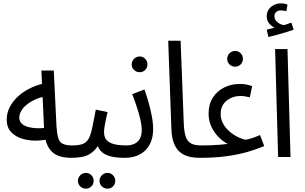

<svg xmlns="http://www.w3.org/2000/svg" viewBox="-20 -937 1820 1146"><path d="M403 5Q355 5 320.5 -10.5Q286 -26 266 -63.5Q246 -101 243 -168L227 -516H301L317 -186Q320 -139 327.5 -113.5Q335 -88 355 -78.5Q375 -69 412 -69Q433 -69 442.5 -60Q452 -51 452 -34Q452 -18 442 -6.5Q432 5 403 5ZM291 -112Q251 -100 204.5 -98Q158 -96 116 -108Q74 -120 47 -148Q20 -176 20 -223Q20 -262 38 -297.5Q56 -333 88.5 -362.5Q121 -392 164.5 -412.5Q208 -433 259 -443L273 -364Q230 -360 197 -346Q164 -332 141 -313.5Q118 -295 106.5 -274.5Q95 -254 95 -236Q95 -212 111 -198Q127 -184 152 -178Q177 -172 203.5 -171.5Q230 -171 251.5 -174.5Q273 -178 283 -182Z M622 189Q602 189 588 175.5Q574 162 574 143Q574 123 588 109Q602 95 622 95Q641 95 654.5 109Q668 123 668 142Q668 162 654.5 175.5Q641 189 622 189ZM493 189Q473 189 459 175.5Q445 162 445 143Q445 123 459 109Q473 95 493 95Q512 95 525.5 109Q539 123 539 142Q539 162 525.5 175.5Q512 189 493 189Z M402 5 412 -69Q452 -69 474.5 -78Q497 -87 509.5 -110Q522 -133 530.5 -175Q539 -217 552 -283L622 -268Q618 -250 613 -228Q608 -206 604.5 -184.5Q601 -163 601 -147Q601 -132 606 -118Q611 -104 625 -93Q639 -82 665.5 -75.5Q692 -69 735 -69Q756 -69 765.5 -60Q775 -51 775 -34Q775 -18 764.5 -6.5Q754 5 725 5Q679 5 647.5 -2Q616 -9 597 -22.5Q578 -36 568 -55.5Q558 -75 555 -99L582 -97Q566 -65 548 -45Q530 -25 509 -14Q488 -3 461.5 1Q435 5 402 5Z M814 -506Q794 -506 780 -519.5Q766 -533 766 -552Q766 -572 780 -586Q794 -600 814 -600Q833 -600 846.5 -586Q860 -572 860 -553Q860 -533 846.5 -519.5Q833 -506 814 -506Z M725 5 735 -69Q759 -69 779.5 -77.5Q800 -86 813 -106Q826 -126 826 -163Q826 -188 818 -223Q810 -258 797 -297.5Q784 -337 769 -375L842 -403Q854 -370 866 -328.5Q878 -287 886 -245Q894 -203 894 -166Q894 -133 886 -106Q878 -79 863 -58Q848 -37 827 -23Q806 -9 780.5 -2Q755 5 725 5Z M1172 5Q1115 5 1078.5 -13Q1042 -31 1023.5 -69Q1005 -107 1003 -167L984 -694H1058L1077 -199Q1079 -150 1088.5 -121.5Q1098 -93 1120 -81Q1142 -69 1182 -69Q1203 -69 1212.5 -60Q1222 -51 1222 -34Q1222 -18 1211.5 -6.5Q1201 5 1172 5Z M1384 -539Q1364 -539 1350 -552.5Q1336 -566 1336 -585Q1336 -605 1350 -619Q1364 -633 1384 -633Q1403 -633 1416.5 -619Q1430 -605 1430 -586Q1430 -566 1416.5 -552.5Q1403 -539 1384 -539Z M1172 5 1182 -69Q1216 -69 1242 -70Q1268 -71 1291.5 -73Q1315 -75 1339 -78Q1313 -91 1286.5 -117Q1260 -143 1242.5 -179Q1225 -215 1225 -258Q1225 -315 1250.5 -354.5Q1276 -394 1318.5 -415Q1361 -436 1411 -436Q1432 -436 1448 -433Q1464 -430 1485 -423L1471 -356Q1455 -360 1442 -362Q1429 -364 1415 -364Q1384 -364 1357 -351.5Q1330 -339 1313.5 -315.5Q1297 -292 1297 -258Q1297 -230 1308 -206.5Q1319 -183 1337 -164.5Q1355 -146 1376 -132.5Q1397 -119 1416.5 -111.5Q1436 -104 1449 -103Q1464 -107 1473.5 -109.5Q1483 -112 1491 -114.5Q1499 -117 1508 -121Q1517 -125 1532 -131L1557 -65Q1512 -46 1456.5 -30Q1401 -14 1331 -4.5Q1261 5 1172 5Z M1582 -716 1572 -760Q1593 -765 1606.5 -768.5Q1620 -772 1637 -776L1632 -765Q1610 -773 1591 -792Q1572 -811 1572 -839Q1572 -864 1584 -881Q1596 -898 1615.5 -907.5Q1635 -917 1657 -917Q1665 -917 1675.5 -915.5Q1686 -914 1696 -909L1689 -870Q1681 -872 1673 -873.5Q1665 -875 1657 -875Q1638 -875 1628 -865Q1618 -855 1618 -841Q1618 -824 1629 -811.5Q1640 -799 1654.5 -793Q1669 -787 1678 -787L1643 -778Q1666 -784 1685 -790Q1704 -796 1719 -802L1733 -760Q1713 -753 1686.5 -744.5Q1660 -736 1632.5 -729Q1605 -722 1582 -716Z M1640 0 1622 -644H1696L1714 0Z"/></svg>

Font: Noto Sans Arabic ExtraCondensed
Style: Regular
Weight: 400
Width: 2
Designer: Monotype Design Team, Nadine Chahine, Nizar Qandah and Khaled Hosny
Foundry: Monotype Imaging Inc.
Version: Version 2.012